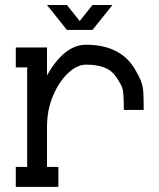

<svg xmlns="http://www.w3.org/2000/svg" viewBox="-20 -728 621 748"><path d="M207.5 0H41.5V-77.6H85.9V-465.3H41.5V-543H163.1V-434.1Q230.5 -553.7 314.9 -553.7Q454.6 -553.7 509.8 -451.2Q531.2 -415 536.1 -387.7Q539.6 -365.7 539.6 -331.5V-299.8H462.4Q462.4 -369.6 456.5 -385.7Q452.6 -396.5 442.9 -412.1Q436 -425.3 423.3 -439.9Q392.1 -476.1 314.9 -476.1Q280.3 -476.1 245.4 -443.4Q210.4 -410.6 186.8 -355.5Q163.1 -300.3 163.1 -232.4V-77.6H207.5ZM240.7 -611.3 163.1 -708.5H240.7L290.5 -646L340.3 -708.5H418L340.3 -611.3Z"/></svg>

Font: Turpis
Style: Regular
Weight: 400
Designer: GGBotNet
Foundry: f0n7
Version: 1.00